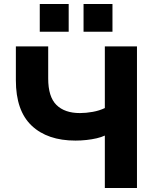

<svg xmlns="http://www.w3.org/2000/svg" viewBox="-20 -936 785 956"><path d="M502 0V-261Q485 -253 461.5 -247.5Q438 -242 410.5 -239Q383 -236 356 -236Q216 -236 137.5 -310.5Q59 -385 59 -536V-705H220V-545Q220 -454 261 -413.5Q302 -373 378 -373Q408 -373 441.5 -379Q475 -385 502 -398V-705H662V0ZM396 -778V-916H540V-778ZM178 -778V-916H322V-778Z"/></svg>

Font: Nunito Sans 9pt ExtraBold
Style: Regular
Weight: 800
Version: Version 3.101;gftools[0.9.27]